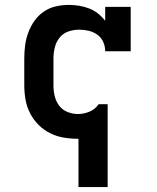

<svg xmlns="http://www.w3.org/2000/svg" viewBox="-20 -558 640 783"><path d="M300 205V8Q299 8 298.5 8Q298 8 298 8Q268 8 239 3Q210 -2 184 -15Q158 -28 137 -49Q116 -70 102.5 -96.5Q89 -123 84 -152Q79 -181 79 -210V-320Q79 -347 82.5 -373.5Q86 -400 95.5 -425.5Q105 -451 120.5 -473Q136 -495 158.5 -510.5Q181 -526 207.5 -532Q234 -538 261 -538Q282 -538 303 -534.5Q324 -531 343.5 -523.5Q363 -516 379.5 -503Q396 -490 409 -473V-530H513V-349H409Q409 -369 401 -387Q393 -405 377 -416.5Q361 -428 341.5 -432.5Q322 -437 303 -437Q280 -437 258.5 -429.5Q237 -422 223 -404.5Q209 -387 203.5 -364.5Q198 -342 198 -320V-210Q198 -188 203 -166.5Q208 -145 221 -127.5Q234 -110 255 -101.5Q276 -93 298 -93Q321 -93 343.5 -102Q366 -111 380 -130L382 -133H419V205Z"/></svg>

Font: Iosevka Curly Slab Extended
Style: Bold
Weight: 700
Width: 7
Monospace: yes
Designer: Belleve Invis
Foundry: Belleve Invis
Version: Version 11.1.0; ttfautohint (v1.8.3)